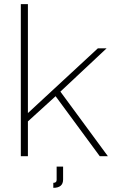

<svg xmlns="http://www.w3.org/2000/svg" viewBox="-20 -750 552 922"><path d="M236 152V128Q252 128 252 114V50H283V112Q283 152 236 152ZM498 0H459L247 -288L114 -167V0H80V-730H114V-207L450 -518H492L270 -310Z"/></svg>

Font: Raleway
Style: ExtraLight
Weight: 200
Designer: Matt McInerney, Pablo Impallari, Rodrigo Fuenzalida
Foundry: Matt McInerney, Pablo Impallari, Rodrigo Fuenzalida
Version: Version 2.001